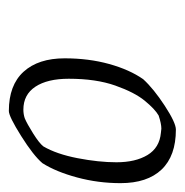

<svg xmlns="http://www.w3.org/2000/svg" viewBox="-12 -714 408 423"><g transform="rotate(90 191.5 -502.0)"><path d="M108 -441Q108 -494 120.5 -539Q133 -584 154 -614Q175 -637 212.5 -661.5Q250 -686 265 -686Q323 -686 353 -654.5Q383 -623 383 -564Q383 -515 370.5 -468.5Q358 -422 339 -392Q322 -372 279 -345Q236 -318 224 -318Q167 -318 137.5 -350.5Q108 -383 108 -441ZM240 -353Q252 -358 273.5 -371.5Q295 -385 302 -394Q319 -423 328 -469.5Q337 -516 337 -555Q337 -597 321 -623.5Q305 -650 272 -653L263 -654Q252 -654 234 -648Q220 -640 201.5 -617.5Q183 -595 168 -552.5Q153 -510 153 -450Q153 -403 170.5 -376.5Q188 -350 221 -350Q231 -350 240 -353Z"/></g></svg>

Font: Grenze ExtraLight
Style: Italic
Weight: 275
Italic angle: -10°
Designer: Renata Polastri
Foundry: Omnibus-Type
Version: Version 1.002; ttfautohint (v1.8)